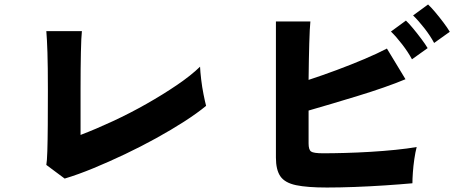

<svg xmlns="http://www.w3.org/2000/svg" viewBox="-20 -846 2040 858"><path d="M269 -48 187 -109Q190 -124 191.5 -170.5Q193 -217 193.5 -287.5Q194 -358 194 -445Q194 -550 192 -611.5Q190 -673 187 -707H346Q343 -682 341.5 -611.5Q340 -541 340 -452V-243Q408 -269 484.5 -304.5Q561 -340 635 -382Q709 -424 771.5 -466.5Q834 -509 874 -548Q875 -525 879 -491Q883 -457 889.5 -424.5Q896 -392 901 -373Q861 -340 803.5 -303Q746 -266 678 -228.5Q610 -191 538.5 -157Q467 -123 398 -94.5Q329 -66 269 -48Z M1441 -8Q1353 -8 1303 -18.5Q1253 -29 1233 -58Q1213 -87 1213 -142V-750H1367Q1364 -721 1362 -651.5Q1360 -582 1359 -489Q1420 -509 1484.5 -533Q1549 -557 1608 -582Q1667 -607 1709 -629L1792 -492Q1749 -474 1694.5 -455Q1640 -436 1581 -418Q1522 -400 1465 -383Q1408 -366 1359 -352V-205Q1359 -177 1370 -169Q1381 -161 1424 -161Q1467 -161 1522 -162.5Q1577 -164 1635.5 -167.5Q1694 -171 1748 -176.5Q1802 -182 1842 -189Q1836 -166 1831.5 -135Q1827 -104 1825 -75Q1823 -46 1823 -27Q1768 -22 1700 -17.5Q1632 -13 1564.5 -10.5Q1497 -8 1441 -8ZM1821 -581Q1804 -613 1777 -648Q1750 -683 1727 -705L1794 -754Q1807 -742 1826 -719Q1845 -696 1863 -672Q1881 -648 1891 -631ZM1920 -654Q1903 -686 1876 -720.5Q1849 -755 1826 -777L1893 -826Q1906 -814 1925 -791.5Q1944 -769 1962 -745Q1980 -721 1990 -704Z"/></svg>

Font: Zen Kaku Gothic New Black
Style: Regular
Weight: 900
Designer: Yoshimichi Ohira
Foundry: Positype
Version: Version 1.001